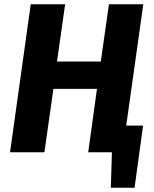

<svg xmlns="http://www.w3.org/2000/svg" viewBox="-20 -713 719 899"><path d="M651 -693H490L452 -425H247L285 -693H124L27 0H188L230 -297H434L393 0H504L499 166H610L650 -125H571Z"/></svg>

Font: Fira Sans
Style: Bold Italic
Weight: 700
Italic angle: -8°
Designer: bBox Type GmbH & Carrois Corporate GbR & Edenspiekermann AG
Foundry: bBox Type GmbH & Carrois Corporate GbR & Edenspiekermann AG
Version: Version 4.301;PS 004.301;hotconv 1.0.88;makeotf.lib2.5.64775